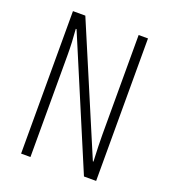

<svg xmlns="http://www.w3.org/2000/svg" viewBox="-132 -809 795 904"><g transform="rotate(20 266.0 -357.0)"><path d="M454.1 0H393.1L123 -640.1H119.1Q125 -573.2 125 -512.2V0H78.1V-713.9H140.1L408.2 -81.1H411.1Q407.2 -166 407.2 -214.8V-713.9H454.1Z"/></g></svg>

Font: Germano
Style: Regular
Weight: 300
Width: 3
Foundry: Ascender Corporation
Version: Version 1.10; ttfautohint (v1.5)